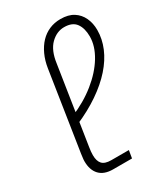

<svg xmlns="http://www.w3.org/2000/svg" viewBox="-184 -826 794 910"><g transform="rotate(-30 212.5 -371.0)"><path d="M160 0Q111 0 86 -26.5Q61 -53 61 -101Q61 -110 62.5 -120Q64 -130 65 -140L131 -568Q137 -608 152 -640.5Q167 -673 188.5 -695.5Q210 -718 238 -730Q266 -742 299 -742Q342 -742 369.5 -724.5Q397 -707 411 -677Q425 -647 425 -610Q425 -561 405 -513.5Q385 -466 346 -422Q307 -378 250 -339Q193 -300 121 -269L119 -314Q196 -346 254.5 -393Q313 -440 346 -494.5Q379 -549 379 -601Q379 -646 359.5 -673Q340 -700 295 -700Q254 -700 221 -667.5Q188 -635 179 -569L114 -149Q112 -137 111 -126.5Q110 -116 110 -106Q110 -74 124.5 -58Q139 -42 174 -42H270L263 0Z"/></g></svg>

Font: MuseoModerno Thin ExtraLight
Style: Italic
Weight: 250
Italic angle: -9°
Version: Version 1.003